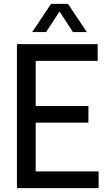

<svg xmlns="http://www.w3.org/2000/svg" viewBox="-20 -967 549 987"><path d="M67 0V-740H482V-654H163.5V-422H434.5V-336.5H163.5V-86H487V0ZM145.5 -802 242.5 -947H329.5L426.5 -802H355L286 -908L217 -802Z"/></svg>

Font: Encode Sans Condensed Condensed Medium
Style: Regular
Weight: 500
Width: 3
Designer: Multiple Designers
Foundry: Impallari Type
Version: Version 3.000; ttfautohint (v1.8.3) -l 8 -r 50 -G 200 -x 14 